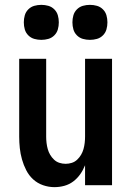

<svg xmlns="http://www.w3.org/2000/svg" viewBox="-20 -762 540 790"><path d="M204 8Q180 8 157 0Q134 -8 116.5 -24Q99 -40 88 -61.5Q77 -83 70.5 -106Q64 -129 61.5 -152.5Q59 -176 59 -200V-520H170V-200Q170 -187 171.5 -174Q173 -161 176.5 -148.5Q180 -136 186.5 -125Q193 -114 202.5 -105Q212 -96 224.5 -92Q237 -88 250 -88Q263 -88 275.5 -92Q288 -96 297.5 -105Q307 -114 313.5 -125Q320 -136 323.5 -148.5Q327 -161 328.5 -174Q330 -187 330 -200V-520H441V0H330V-82Q322 -62 310 -45Q298 -28 281.5 -15.5Q265 -3 245 2.5Q225 8 204 8ZM350 -598Q335 -598 321 -602Q307 -606 296.5 -616.5Q286 -627 282 -641Q278 -655 278 -670Q278 -685 282 -699Q286 -713 296.5 -723.5Q307 -734 321 -738Q335 -742 350 -742Q365 -742 379 -738Q393 -734 403.5 -723.5Q414 -713 418 -699Q422 -685 422 -670Q422 -655 418 -641Q414 -627 403.5 -616.5Q393 -606 379 -602Q365 -598 350 -598ZM150 -598Q135 -598 121 -602Q107 -606 96.5 -616.5Q86 -627 82 -641Q78 -655 78 -670Q78 -685 82 -699Q86 -713 96.5 -723.5Q107 -734 121 -738Q135 -742 150 -742Q165 -742 179 -738Q193 -734 203.5 -723.5Q214 -713 218 -699Q222 -685 222 -670Q222 -655 218 -641Q214 -627 203.5 -616.5Q193 -606 179 -602Q165 -598 150 -598Z"/></svg>

Font: Zed Mono
Style: Bold
Weight: 700
Monospace: yes
Designer: Belleve Invis
Foundry: Belleve Invis
Version: Version 1.0.0; ttfautohint (v1.8.4)